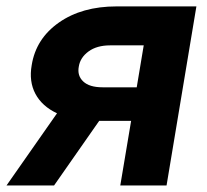

<svg xmlns="http://www.w3.org/2000/svg" viewBox="-32 -565 630 585"><path d="M334.5 0 367.5 -196.7H270.2L132.8 0H-12.1L141.7 -219.8Q96.2 -241.1 76 -278.9Q55.8 -316.8 64.6 -366.5Q77.4 -447.1 147.5 -496.3Q217.7 -545.5 323.2 -545.5H566.4L475.5 0ZM384.6 -299 405.9 -426.8H303.6Q263.1 -426.8 237.7 -408.2Q212.4 -389.6 208.1 -362.2Q202.8 -334.5 221.6 -316.8Q240.4 -299 280.5 -299Z"/></svg>

Font: Karasuma Gothic
Style: Bold Italic
Weight: 700
Italic angle: 9.39998°
Designer: Rasmus Andersson / Ryoko Nishizuka
Foundry: Genbu
Version: Version 1.00